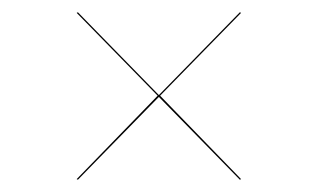

<svg xmlns="http://www.w3.org/2000/svg" viewBox="-20 -464 518 313"><path d="M373 -443 241 -308 373 -172 371 -171 239 -306 107 -171 105 -172 237 -308 105 -443 107 -444 239 -309 371 -444Z"/></svg>

Font: FiraGO Two
Style: Regular
Weight: 100
Designer: bBox Type
Foundry: bBox Type GmbH
Version: Version 1.001